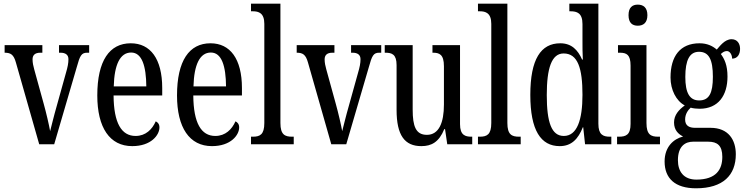

<svg xmlns="http://www.w3.org/2000/svg" viewBox="-20 -780 4029 1038"><path d="M66 -442 192 0H273L395 -417C412 -479 420 -495 451 -495H462V-536H299V-495H307C335 -495 350 -483 350 -460C350 -438 346 -418 336 -384L287 -208C270 -149 258 -97 251 -71C245 -105 230 -170 216 -220L165 -405C160 -423 156 -441 156 -459C156 -481 168 -495 198 -495H209V-536H5V-495C38 -495 54 -485 66 -442Z M695 10C797 10 842 -50 842 -91C842 -109 833 -119 822 -124C803 -81 768 -45 713 -45C637 -45 595 -114 594 -264H857V-304C857 -462 793 -546 687 -546C572 -546 506 -452 506 -264C506 -90 573 10 695 10ZM771 -313H595C598 -430 629 -496 689 -496C748 -496 770 -422 771 -313Z M1126 10C1228 10 1273 -50 1273 -91C1273 -109 1264 -119 1253 -124C1234 -81 1199 -45 1144 -45C1068 -45 1026 -114 1025 -264H1288V-304C1288 -462 1224 -546 1118 -546C1003 -546 937 -452 937 -264C937 -90 1004 10 1126 10ZM1202 -313H1026C1029 -430 1060 -496 1120 -496C1179 -496 1201 -422 1202 -313Z M1337 0H1568V-41H1559C1520 -41 1496 -52 1496 -115V-760H1337V-719H1347C1378 -719 1409 -710 1409 -651V-115C1409 -52 1385 -41 1347 -41H1337Z M1645 -442 1771 0H1852L1974 -417C1991 -479 1999 -495 2030 -495H2041V-536H1878V-495H1886C1914 -495 1929 -483 1929 -460C1929 -438 1925 -418 1915 -384L1866 -208C1849 -149 1837 -97 1830 -71C1824 -105 1809 -170 1795 -220L1744 -405C1739 -423 1735 -441 1735 -459C1735 -481 1747 -495 1777 -495H1788V-536H1584V-495C1617 -495 1633 -485 1645 -442Z M2258 10C2312 10 2353 -11 2382 -82H2386L2398 0H2533V-41H2529C2495 -41 2467 -49 2467 -109V-536H2318V-495H2321C2355 -495 2380 -486 2380 -422V-215C2380 -117 2353 -51 2288 -51C2228 -51 2211 -97 2211 -188V-536H2060V-495H2064C2099 -495 2124 -486 2124 -428V-186C2124 -48 2168 10 2258 10Z M2564 0H2795V-41H2786C2747 -41 2723 -52 2723 -115V-760H2564V-719H2574C2605 -719 2636 -710 2636 -651V-115C2636 -52 2612 -41 2574 -41H2564Z M3006 10C3070 10 3106 -29 3131 -92H3133L3143 0H3285V-41H3277C3240 -41 3215 -52 3215 -111V-760H3058V-719H3064C3099 -719 3129 -710 3129 -650V-563C3129 -526 3129 -489 3131 -458H3127C3104 -510 3070 -546 3009 -546C2904 -546 2847 -460 2847 -267C2847 -75 2904 10 3006 10ZM3028 -45C2962 -45 2936 -118 2936 -266C2936 -411 2962 -491 3027 -491C3104 -491 3129 -411 3129 -267C3129 -132 3100 -45 3028 -45Z M3428 -641C3457 -641 3480 -656 3480 -698C3480 -740 3457 -755 3428 -755C3399 -755 3378 -740 3378 -698C3378 -656 3399 -641 3428 -641ZM3316 0H3548V-41H3538C3499 -41 3475 -52 3475 -115V-536H3321V-495H3331C3368 -495 3389 -484 3389 -425V-110C3389 -51 3364 -41 3326 -41H3316Z M3743 238C3889 238 3958 167 3958 54C3958 -23 3919 -89 3821 -89H3738C3705 -89 3684 -101 3684 -134C3684 -164 3700 -185 3714 -198C3725 -194 3749 -192 3762 -192C3864 -192 3913 -265 3913 -366C3913 -427 3897 -461 3877 -488C3887 -497 3896 -504 3910 -504C3925 -504 3938 -485 3938 -463C3968 -463 3981 -488 3981 -516C3981 -544 3966 -568 3935 -568C3897 -568 3870 -528 3855 -512C3832 -532 3802 -546 3762 -546C3657 -546 3605 -476 3605 -361C3605 -295 3635 -235 3682 -210C3650 -187 3624 -158 3624 -118C3624 -75 3649 -54 3673 -42C3621 -29 3573 14 3573 93C3573 184 3629 238 3743 238ZM3760 -237C3708 -237 3685 -278 3685 -364C3685 -455 3708 -500 3759 -500C3813 -500 3834 -457 3834 -365C3834 -277 3814 -237 3760 -237ZM3745 191C3675 191 3645 146 3645 86C3645 8 3687 -14 3727 -14H3809C3858 -14 3885 7 3885 68C3885 136 3852 191 3745 191Z"/></svg>

Font: Noto Serif Sinhala ExtraCondensed
Style: Regular
Weight: 400
Width: 2
Designer: Jelle Bosma - Monotype Design Team
Foundry: Monotype Imaging Inc.
Version: Version 2.007